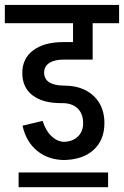

<svg xmlns="http://www.w3.org/2000/svg" viewBox="-45 -658 512 794"><path d="M223.8 3.8Q155.5 3.8 109.2 -33.8Q63 -71.2 48.2 -138.2L131.2 -158.2Q144.2 -117 168.8 -94.1Q193.2 -71.2 223.8 -71.2ZM-25 -562V-637.5H447.5V-562ZM212.8 3.8V-71.2Q253.8 -71.2 276.2 -92.4Q298.8 -113.5 298.8 -148.8H386.8Q386.8 -78 340.8 -37Q294.8 4 212.8 3.8ZM207 -231.5Q131.8 -231.5 89.5 -263.9Q47.2 -296.2 47.2 -356.5L137.5 -357.8Q137.5 -331 159 -317.5Q180.5 -304 219.5 -304ZM298.8 -148.8Q298.8 -189 274.5 -211Q250.2 -233 207 -231.5L219.5 -304Q271 -304 308.2 -285Q345.5 -266 366.1 -231.4Q386.8 -196.8 386.8 -148.8ZM47.2 -356.5Q47.2 -416.2 92.5 -450.1Q137.8 -484 218.2 -484V-411.5Q180.2 -411.5 158.9 -397.6Q137.5 -383.8 137.5 -357.8ZM218.2 -411.5V-484H338.2V-411.5ZM257 -445V-618.8H338.2V-445ZM32 116.2V55.2H402V116.2Z"/></svg>

Font: Akshar Light
Style: Regular
Weight: 300
Designer: Tall Chai
Foundry: Tall Chai
Version: Version 1.100